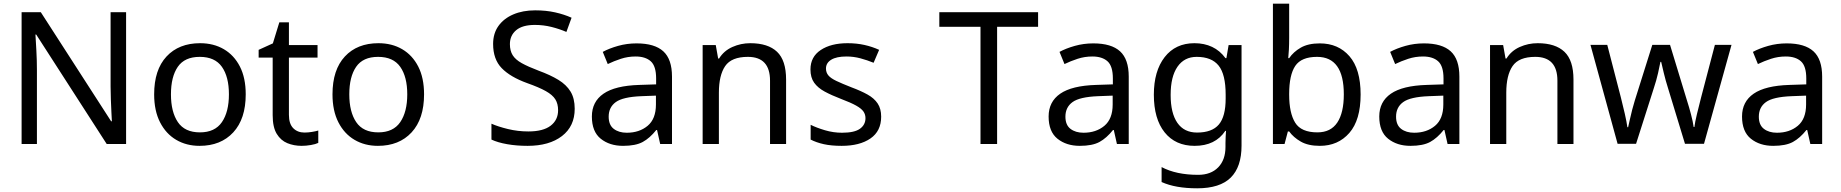

<svg xmlns="http://www.w3.org/2000/svg" viewBox="-20 -780 9971 1040"><path d="M663 0H558L176 -593H172Q174 -558 177 -506Q180 -454 180 -399V0H97V-714H201L582 -123H586Q585 -139 583.5 -171Q582 -203 580.5 -241Q579 -279 579 -311V-714H663Z M1311 -269Q1311 -136 1243.5 -63Q1176 10 1061 10Q990 10 934.5 -22.5Q879 -55 847 -117.5Q815 -180 815 -269Q815 -402 882 -474Q949 -546 1064 -546Q1137 -546 1192.5 -513.5Q1248 -481 1279.5 -419.5Q1311 -358 1311 -269ZM906 -269Q906 -174 943.5 -118.5Q981 -63 1063 -63Q1144 -63 1182 -118.5Q1220 -174 1220 -269Q1220 -364 1182 -418Q1144 -472 1062 -472Q980 -472 943 -418Q906 -364 906 -269Z M1629 -62Q1649 -62 1670 -65.5Q1691 -69 1704 -73V-6Q1690 1 1664 5.5Q1638 10 1614 10Q1572 10 1536.5 -4.5Q1501 -19 1479 -55Q1457 -91 1457 -156V-468H1381V-510L1458 -545L1493 -659H1545V-536H1700V-468H1545V-158Q1545 -109 1568.5 -85.5Q1592 -62 1629 -62Z M2277 -269Q2277 -136 2209.5 -63Q2142 10 2027 10Q1956 10 1900.5 -22.5Q1845 -55 1813 -117.5Q1781 -180 1781 -269Q1781 -402 1848 -474Q1915 -546 2030 -546Q2103 -546 2158.5 -513.5Q2214 -481 2245.5 -419.5Q2277 -358 2277 -269ZM1872 -269Q1872 -174 1909.5 -118.5Q1947 -63 2029 -63Q2110 -63 2148 -118.5Q2186 -174 2186 -269Q2186 -364 2148 -418Q2110 -472 2028 -472Q1946 -472 1909 -418Q1872 -364 1872 -269Z M3093 -191Q3093 -96 3024 -43Q2955 10 2838 10Q2778 10 2727 1Q2676 -8 2642 -24V-110Q2678 -94 2731.5 -81Q2785 -68 2842 -68Q2922 -68 2962.5 -99Q3003 -130 3003 -183Q3003 -218 2988 -242Q2973 -266 2936.5 -286.5Q2900 -307 2835 -330Q2744 -363 2697.5 -411Q2651 -459 2651 -542Q2651 -599 2680 -639.5Q2709 -680 2760.5 -702Q2812 -724 2879 -724Q2938 -724 2987 -713Q3036 -702 3076 -684L3048 -607Q3011 -623 2967.5 -634Q2924 -645 2877 -645Q2810 -645 2776 -616.5Q2742 -588 2742 -541Q2742 -505 2757 -481Q2772 -457 2806 -438Q2840 -419 2898 -397Q2961 -374 3004.5 -347.5Q3048 -321 3070.5 -284Q3093 -247 3093 -191Z M3428 -545Q3526 -545 3573 -502Q3620 -459 3620 -365V0H3556L3539 -76H3535Q3500 -32 3461.5 -11Q3423 10 3355 10Q3282 10 3234 -28.5Q3186 -67 3186 -149Q3186 -229 3249 -272.5Q3312 -316 3443 -320L3534 -323V-355Q3534 -422 3505 -448Q3476 -474 3423 -474Q3381 -474 3343 -461.5Q3305 -449 3272 -433L3245 -499Q3280 -518 3328 -531.5Q3376 -545 3428 -545ZM3454 -259Q3354 -255 3315.5 -227Q3277 -199 3277 -148Q3277 -103 3304.5 -82Q3332 -61 3375 -61Q3443 -61 3488 -98.5Q3533 -136 3533 -214V-262Z M4044 -546Q4140 -546 4189 -499.5Q4238 -453 4238 -349V0H4151V-343Q4151 -472 4031 -472Q3942 -472 3908 -422Q3874 -372 3874 -278V0H3786V-536H3857L3870 -463H3875Q3901 -505 3947 -525.5Q3993 -546 4044 -546Z M4753 -148Q4753 -70 4695 -30Q4637 10 4539 10Q4483 10 4442.5 1Q4402 -8 4371 -24V-104Q4403 -88 4448.5 -74.5Q4494 -61 4541 -61Q4608 -61 4638 -82.5Q4668 -104 4668 -140Q4668 -160 4657 -176Q4646 -192 4617.5 -208Q4589 -224 4536 -244Q4484 -264 4447 -284Q4410 -304 4390 -332Q4370 -360 4370 -404Q4370 -472 4425.5 -509Q4481 -546 4571 -546Q4620 -546 4662.5 -536.5Q4705 -527 4742 -510L4712 -440Q4678 -454 4641 -464Q4604 -474 4565 -474Q4511 -474 4482.5 -456.5Q4454 -439 4454 -409Q4454 -387 4467 -371.5Q4480 -356 4510.5 -341.5Q4541 -327 4592 -307Q4643 -288 4679 -268Q4715 -248 4734 -219.5Q4753 -191 4753 -148Z M5381 0H5291V-635H5068V-714H5603V-635H5381Z M5902 -545Q6000 -545 6047 -502Q6094 -459 6094 -365V0H6030L6013 -76H6009Q5974 -32 5935.5 -11Q5897 10 5829 10Q5756 10 5708 -28.5Q5660 -67 5660 -149Q5660 -229 5723 -272.5Q5786 -316 5917 -320L6008 -323V-355Q6008 -422 5979 -448Q5950 -474 5897 -474Q5855 -474 5817 -461.5Q5779 -449 5746 -433L5719 -499Q5754 -518 5802 -531.5Q5850 -545 5902 -545ZM5928 -259Q5828 -255 5789.5 -227Q5751 -199 5751 -148Q5751 -103 5778.5 -82Q5806 -61 5849 -61Q5917 -61 5962 -98.5Q6007 -136 6007 -214V-262Z M6450 -546Q6503 -546 6545.5 -526Q6588 -506 6618 -465H6623L6635 -536H6705V9Q6705 124 6646.5 182Q6588 240 6465 240Q6347 240 6272 206V125Q6351 167 6470 167Q6539 167 6578.5 126.5Q6618 86 6618 16V-5Q6618 -17 6619 -39.5Q6620 -62 6621 -71H6617Q6563 10 6451 10Q6347 10 6288.5 -63Q6230 -136 6230 -267Q6230 -395 6288.5 -470.5Q6347 -546 6450 -546ZM6462 -472Q6395 -472 6358 -418.5Q6321 -365 6321 -266Q6321 -167 6357.5 -114.5Q6394 -62 6464 -62Q6545 -62 6582 -105.5Q6619 -149 6619 -246V-267Q6619 -377 6581 -424.5Q6543 -472 6462 -472Z M6963 -575Q6963 -541 6961.5 -511.5Q6960 -482 6958 -465H6963Q6986 -499 7026 -522Q7066 -545 7129 -545Q7229 -545 7289.5 -475.5Q7350 -406 7350 -268Q7350 -130 7289 -60Q7228 10 7129 10Q7066 10 7026 -13Q6986 -36 6963 -68H6956L6938 0H6875V-760H6963ZM7114 -472Q7029 -472 6996 -423Q6963 -374 6963 -271V-267Q6963 -168 6995.5 -115.5Q7028 -63 7116 -63Q7188 -63 7223.5 -116Q7259 -169 7259 -269Q7259 -472 7114 -472Z M7693 -545Q7791 -545 7838 -502Q7885 -459 7885 -365V0H7821L7804 -76H7800Q7765 -32 7726.5 -11Q7688 10 7620 10Q7547 10 7499 -28.5Q7451 -67 7451 -149Q7451 -229 7514 -272.5Q7577 -316 7708 -320L7799 -323V-355Q7799 -422 7770 -448Q7741 -474 7688 -474Q7646 -474 7608 -461.5Q7570 -449 7537 -433L7510 -499Q7545 -518 7593 -531.5Q7641 -545 7693 -545ZM7719 -259Q7619 -255 7580.5 -227Q7542 -199 7542 -148Q7542 -103 7569.5 -82Q7597 -61 7640 -61Q7708 -61 7753 -98.5Q7798 -136 7798 -214V-262Z M8309 -546Q8405 -546 8454 -499.5Q8503 -453 8503 -349V0H8416V-343Q8416 -472 8296 -472Q8207 -472 8173 -422Q8139 -372 8139 -278V0H8051V-536H8122L8135 -463H8140Q8166 -505 8212 -525.5Q8258 -546 8309 -546Z M9015 -303Q9002 -344 8992.5 -383.5Q8983 -423 8978 -445H8974Q8970 -423 8961 -383.5Q8952 -344 8938 -302L8842 -1H8742L8595 -537H8686L8760 -251Q8771 -208 8781 -164Q8791 -120 8795 -91H8799Q8803 -108 8808.5 -133Q8814 -158 8821 -185.5Q8828 -213 8835 -235L8930 -537H9026L9118 -235Q9129 -201 9139.5 -161Q9150 -121 9154 -92H9158Q9161 -117 9171.5 -161Q9182 -205 9194 -251L9269 -537H9359L9210 -1H9107Z M9658 -545Q9756 -545 9803 -502Q9850 -459 9850 -365V0H9786L9769 -76H9765Q9730 -32 9691.5 -11Q9653 10 9585 10Q9512 10 9464 -28.5Q9416 -67 9416 -149Q9416 -229 9479 -272.5Q9542 -316 9673 -320L9764 -323V-355Q9764 -422 9735 -448Q9706 -474 9653 -474Q9611 -474 9573 -461.5Q9535 -449 9502 -433L9475 -499Q9510 -518 9558 -531.5Q9606 -545 9658 -545ZM9684 -259Q9584 -255 9545.5 -227Q9507 -199 9507 -148Q9507 -103 9534.5 -82Q9562 -61 9605 -61Q9673 -61 9718 -98.5Q9763 -136 9763 -214V-262Z"/></svg>

Font: Noto Sans Tagbanwa
Style: Regular
Weight: 400
Designer: Monotype Design Team
Foundry: Monotype Imaging Inc.
Version: Version 2.001; ttfautohint (v1.8.4.7-5d5b)